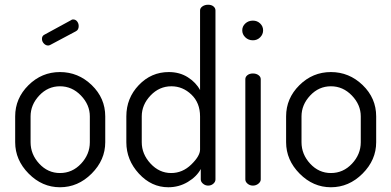

<svg xmlns="http://www.w3.org/2000/svg" viewBox="-20 -783 1651 810"><path d="M300 -651 193 -594Q188 -591 183 -591Q173 -591 165 -599.5Q157 -608 157 -619Q157 -632 168 -637L280 -698Q283 -701 288 -701Q299 -701 305.5 -692.5Q312 -684 312 -673Q312 -657 300 -651ZM424 -292V-183Q424 -108 366.5 -50.5Q309 7 233 7Q158 7 101 -50.5Q44 -108 44 -183V-292Q44 -368 100 -423.5Q156 -479 233 -479Q310 -479 367 -424Q424 -369 424 -292ZM359 -183V-292Q359 -341 321.5 -380Q284 -419 233 -419Q182 -419 145.5 -380Q109 -341 109 -292V-183Q109 -132 145.5 -92.5Q182 -53 233 -53Q285 -53 322 -92.5Q359 -132 359 -183Z M889 -739V-26Q889 -16 880 -8Q871 0 858 0Q846 0 836.5 -8Q827 -16 827 -26V-70Q810 -38 772.5 -15.5Q735 7 690 7Q619 7 566 -50.5Q513 -108 513 -183V-292Q513 -369 565.5 -424Q618 -479 692 -479Q738 -479 772.5 -457Q807 -435 824 -403V-739Q824 -749 834 -756Q844 -763 858 -763Q872 -763 880.5 -756Q889 -749 889 -739ZM578 -292V-183Q578 -133 615 -93Q652 -53 702 -53Q750 -53 787 -89Q824 -125 824 -152V-292Q824 -349 787.5 -384Q751 -419 703 -419Q652 -419 615 -380Q578 -341 578 -292Z M1080 -449V-26Q1080 -16 1070 -8Q1060 0 1047 0Q1034 0 1024.5 -8Q1015 -16 1015 -26V-449Q1015 -459 1024 -466Q1033 -473 1047 -473Q1061 -473 1070.5 -466Q1080 -459 1080 -449ZM1047 -696Q1065 -696 1077.5 -684Q1090 -672 1090 -655Q1090 -638 1077.5 -625.5Q1065 -613 1047 -613Q1028 -613 1015 -625.5Q1002 -638 1002 -655Q1002 -672 1015 -684Q1028 -696 1047 -696Z M1567 -292V-183Q1567 -108 1509.5 -50.5Q1452 7 1376 7Q1301 7 1244 -50.5Q1187 -108 1187 -183V-292Q1187 -368 1243 -423.5Q1299 -479 1376 -479Q1453 -479 1510 -424Q1567 -369 1567 -292ZM1502 -183V-292Q1502 -341 1464.5 -380Q1427 -419 1376 -419Q1325 -419 1288.5 -380Q1252 -341 1252 -292V-183Q1252 -132 1288.5 -92.5Q1325 -53 1376 -53Q1428 -53 1465 -92.5Q1502 -132 1502 -183Z"/></svg>

Font: Dosis
Style: Book
Weight: 400
Designer: EdgarTolentino, PabloImpallari, IginoMarini
Foundry: EdgarTolentino, PabloImpallari, IginoMarini
Version: Version 1.007